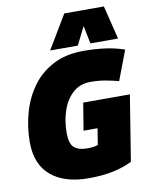

<svg xmlns="http://www.w3.org/2000/svg" viewBox="-101 -1012 855 1094"><g transform="rotate(-10 327.0 -464.5)"><path d="M324 10Q183 10 105 -56Q27 -122 27 -250Q27 -335 49.5 -417Q72 -499 119 -565Q166 -631 240.5 -670.5Q315 -710 418 -710Q483 -710 540.5 -702.5Q598 -695 654 -676L589 -505Q554 -514 514.5 -521.5Q475 -529 427 -529Q366 -529 325 -492Q284 -455 263.5 -395Q243 -335 243 -265Q243 -204 268 -181.5Q293 -159 345 -159Q365 -159 381 -161.5Q397 -164 406 -168L421 -262H340L366 -420H636L575 -41Q532 -18 468.5 -4Q405 10 324 10ZM232 -745 348 -939H577L625 -745H465L444 -849L392 -745Z"/></g></svg>

Font: Georama Black
Style: Italic
Weight: 900
Italic angle: -9°
Designer: Jean-Baptiste Levee
Foundry: Production Type
Version: Version 1.000